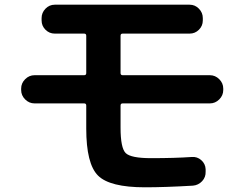

<svg xmlns="http://www.w3.org/2000/svg" viewBox="-20 -760 1040 817"><path d="M127 -320Q104 -320 87 -337Q70 -354 70 -377V-383Q70 -406 87 -423Q104 -440 127 -440H338Q347 -440 347 -449V-608Q347 -617 338 -617H213Q190 -617 173.5 -633.5Q157 -650 157 -673V-683Q157 -706 173.5 -723Q190 -740 213 -740H787Q810 -740 826.5 -723Q843 -706 843 -683V-673Q843 -650 826.5 -633.5Q810 -617 787 -617H502Q493 -617 493 -608V-449Q493 -440 502 -440H873Q896 -440 913 -423Q930 -406 930 -383V-377Q930 -354 913 -337Q896 -320 873 -320H502Q493 -320 493 -311V-217Q493 -130 515 -108.5Q537 -87 623 -87Q724 -87 796 -92Q819 -94 836.5 -78.5Q854 -63 855 -40V-30Q856 -6 840 11Q824 28 801 30Q682 37 597 37Q447 37 397 -13Q347 -63 347 -213V-311Q347 -320 338 -320Z"/></svg>

Font: Rounded Mplus 1c Bold
Style: Bold
Weight: 700
Version: Version 1.059.20150529